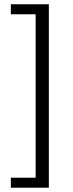

<svg xmlns="http://www.w3.org/2000/svg" viewBox="-20 -728 343 900"><path d="M147 105V-661.1H30.8V-708H209V151.9H30.8V105Z"/></svg>

Font: Pyidaungsu Numbers
Style: Regular
Weight: 400
Designer: Sun Tun
Foundry: MCF
Version: Version 2.053; ttfautohint (v1.8.2)